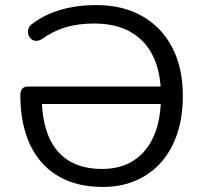

<svg xmlns="http://www.w3.org/2000/svg" viewBox="-20 -734 809 763"><path d="M389.4 8.9Q307.6 8.9 246 -17Q184.5 -42.9 143.4 -90.9Q102.2 -138.8 81.6 -205.7Q60.9 -272.6 60.9 -354.1Q60.9 -372.9 68.5 -381.5Q76.1 -390.1 91.8 -390.1H644.1V-320.6H123.4L145.8 -353.9Q145.8 -259.4 172.4 -194.2Q199.1 -129.1 252.5 -95.8Q305.9 -62.6 386 -62.6Q459.5 -62.6 511.9 -96.6Q564.3 -130.6 592 -195.3Q619.7 -260 619.7 -353Q619.7 -445.6 588.8 -509.6Q557.9 -573.5 498.9 -607Q439.8 -640.5 354.5 -640.5Q291.3 -640.5 241.8 -626Q192.3 -611.5 147.1 -579Q133.1 -570.6 121.7 -571.8Q110.3 -573 102.5 -580.5Q94.7 -588 92.2 -598.9Q89.7 -609.8 93.5 -621Q97.3 -632.3 110 -640.6Q158.4 -677 222.9 -695.5Q287.4 -713.9 362 -713.9Q467.8 -713.9 544.8 -670.2Q621.9 -626.5 664.2 -545.7Q706.6 -465 706.6 -352.5Q706.6 -269 684.1 -202.2Q661.7 -135.5 619.9 -88.5Q578 -41.5 519.6 -16.3Q461.3 8.9 389.4 8.9Z"/></svg>

Font: Nunito ExtraLight
Style: Regular
Weight: 200
Designer: Vernon Adams
Foundry: Vernon Adams
Version: Version 3.602